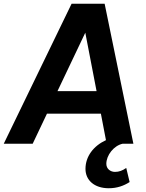

<svg xmlns="http://www.w3.org/2000/svg" viewBox="-47 -765 779 1022"><path d="M-27 0H127L203 -160H490L517 -19C450 12 408 68 408 134C408 194 455 237 532 237C576 237 612 224 643 204L625 129C605 143 587 150 565 150C541 150 519 134 519 107C519 61 559 10 606 0H663L510 -745H334ZM259 -280 407 -591 467 -280Z"/></svg>

Font: Mluvka Bold
Style: Italic
Weight: 700
Italic angle: -8°
Designer: Modified by Jiří Krblich, Original typeface by Gumpita Rahayu
Foundry: Gumpita Rahayu & Jiří Krblich
Version: Version 2.000;Glyphs 3.1.1 (3134)